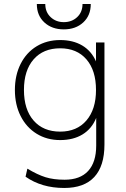

<svg xmlns="http://www.w3.org/2000/svg" viewBox="-20 -711 627 954"><path d="M499 -500V7Q499 114 448.5 168.5Q398 223 299 223Q187 223 107 167L116 127Q166 157 206 169.5Q246 182 301 182Q378 182 418 138.5Q458 95 458 12V-125Q436 -71 390 -43Q344 -15 279 -15Q213 -15 162 -46.5Q111 -78 82.5 -134.5Q54 -191 54 -264Q54 -337 82.5 -393.5Q111 -450 162 -481Q213 -512 279 -512Q343 -512 388.5 -485Q434 -458 457 -406V-500ZM457 -264Q457 -361 409.5 -416Q362 -471 279 -471Q195 -471 147 -416Q99 -361 99 -264Q99 -167 147 -112Q195 -57 279 -57Q362 -57 409.5 -112.5Q457 -168 457 -264ZM163 -691H205Q205 -651 231.5 -626Q258 -601 297 -601Q337 -601 363.5 -626Q390 -651 390 -691H431Q431 -634 393.5 -599.5Q356 -565 297 -565Q238 -565 200.5 -599.5Q163 -634 163 -691Z"/></svg>

Font: MuliDisplayVN ExtraLight
Style: Regular
Weight: 200
Designer: Vernon Adams
Foundry: Vernon Adams
Version: Version 2.100